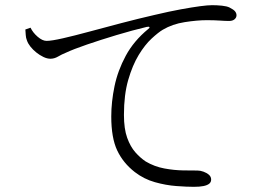

<svg xmlns="http://www.w3.org/2000/svg" viewBox="-20 -725 1040 742"><path d="M729 -3Q702 -3 661.5 -6Q621 -9 578.5 -21Q536 -33 501 -60Q456 -95 433 -143.5Q410 -192 410 -275Q410 -331 422.5 -391.5Q435 -452 466 -509.5Q497 -567 553 -613Q559 -617 557.5 -620Q556 -623 547 -621Q492 -608 430.5 -589.5Q369 -571 316.5 -553Q264 -535 234 -521Q219 -515 204.5 -506.5Q190 -498 175 -498Q162 -498 147.5 -505Q133 -512 120 -522.5Q107 -533 97.5 -545Q88 -557 84 -569Q80 -579 79.5 -589.5Q79 -600 78 -611L98 -618Q107 -599 125.5 -583Q144 -567 160 -567Q179 -567 223 -577Q267 -587 326 -603Q385 -619 450 -636Q515 -653 576 -667Q635 -681 679 -689Q723 -697 753 -701Q783 -705 800 -705Q819 -705 838 -703Q857 -701 867 -696Q883 -688 888.5 -681Q894 -674 894 -666Q894 -657 886.5 -650.5Q879 -644 865 -644Q851 -644 829.5 -645.5Q808 -647 779 -647Q742 -647 694 -639.5Q646 -632 609 -610Q592 -600 566 -576Q540 -552 516 -512.5Q492 -473 475.5 -416Q459 -359 459 -281Q459 -227 471.5 -192.5Q484 -158 503 -136.5Q522 -115 543 -101Q577 -81 615 -74Q653 -67 687.5 -66.5Q722 -66 743 -66Q754 -66 766.5 -61.5Q779 -57 787.5 -49.5Q796 -42 796 -31Q796 -21 788.5 -15Q781 -9 766.5 -6Q752 -3 729 -3Z"/></svg>

Font: Noto Serif SC ExtraLight Light
Style: Regular
Weight: 300
Version: Version 2.002-H1;hotconv 1.1.0;makeotfexe 2.6.0